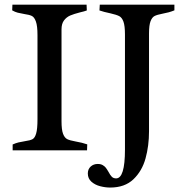

<svg xmlns="http://www.w3.org/2000/svg" viewBox="-20 -656 814 838"><path d="M309.6 -38.6Q338.4 -33.7 360.8 -25.9L359.9 0H35.2V-25.4Q49.3 -31.7 60.8 -34.4Q72.3 -37.1 89.8 -40Q111.8 -43 122.1 -48.6Q132.3 -54.2 137.9 -73.7Q143.6 -93.3 143.6 -135.7V-502.9Q143.6 -543 136.7 -562Q129.9 -581.1 118.9 -586.4Q107.9 -591.8 86.4 -594.7Q68.8 -597.7 57.4 -600.6Q45.9 -603.5 33.2 -610.8L34.2 -635.7H357.9L358.9 -610.4Q348.6 -606.4 329.6 -602.1Q302.7 -595.2 286.6 -588.4Q270.5 -581.5 259.5 -567.1Q248.5 -552.7 248.5 -527.8V-127Q248.5 -89.8 255.1 -72.3Q261.7 -54.7 273.2 -48.8Q284.7 -43 309.6 -38.6ZM741.2 -610.8Q728 -605.5 716.3 -602.3Q704.6 -599.1 689 -596.2Q666 -591.8 654.8 -586.2Q643.6 -580.6 637 -563.2Q630.4 -545.9 630.4 -509.8V-83Q630.4 -19.5 615.2 35.4Q600.1 90.3 562.3 126.5Q524.4 162.6 460.9 162.6Q439.5 162.6 417 156.7Q394.5 150.9 378.9 137Q363.3 123 363.3 101.1Q363.3 82.5 375.7 71Q388.2 59.6 406.7 59.6Q419.4 59.6 428 64.5Q436.5 69.3 441.7 75.9Q446.8 82.5 453.6 94.2Q460.9 108.4 468 115.5Q475.1 122.6 486.8 122.6Q525.4 122.6 525.4 -2.9V-505.4Q525.4 -543.5 518.8 -561.5Q512.2 -579.6 500.2 -585.7Q488.3 -591.8 462.4 -597.7Q432.1 -604 414.1 -610.4L415.5 -635.7H741.2Z"/></svg>

Font: Radley
Style: Regular
Weight: 400
Designer: Vernon Adams
Foundry: Vernon Adams
Version: Version 1.003; ttfautohint (v1.6)